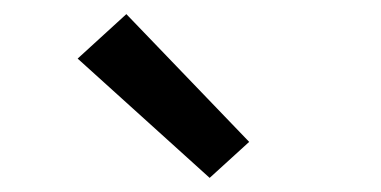

<svg xmlns="http://www.w3.org/2000/svg" viewBox="-20 -809 540 272"><path d="M277 -557 90 -726 159 -789 333 -608Z"/></svg>

Font: Iosevka SS04 Medium
Style: Regular
Weight: 500
Monospace: yes
Designer: Belleve Invis
Foundry: Belleve Invis
Version: Version 19.0.0; ttfautohint (v1.8.4)